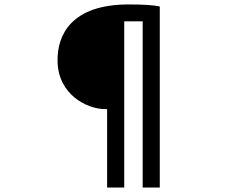

<svg xmlns="http://www.w3.org/2000/svg" viewBox="-20 -788 1040 864"><path d="M462 56H539V-692H622V56H699V-759C670 -765 627 -768 559 -768C303 -768 237 -633 239 -513C241 -363 371 -297 453 -297H462Z"/></svg>

Font: Noto Sans T Chinese Medium
Style: Regular
Weight: 500
Designer: Ryoko NISHIZUKA (kana & ideographs); Paul D. Hunt (Latin, Greek & Cyrillic); Wenlong ZHANG (bopomofo); Sandoll Communica
Foundry: Adobe Systems Incorporated
Version: Version 1.000;PS 1;hotconv 1.0.78;makeotf.lib2.5.61930